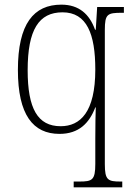

<svg xmlns="http://www.w3.org/2000/svg" viewBox="-20 -566 573 826"><path d="M297 240H506V215H499C444 215 431 209 431 140V-437C431 -506 442 -511 505 -511H513V-536H398L392 -438H389C365 -505 320 -546 244 -546C125 -546 57 -464 57 -265C57 -72 122 10 236 10C319 10 364 -36 390 -104H392C391 -83 390 -22 390 31V139C390 209 377 215 321 215H297ZM241 -23C142 -23 99 -99 99 -264C99 -438 147 -513 249 -513C354 -513 390 -419 390 -267C390 -83 325 -23 241 -23Z"/></svg>

Font: Noto Serif Sinhala SemiCondensed ExtraLight
Style: Regular
Weight: 200
Width: 4
Designer: Jelle Bosma - Monotype Design Team
Foundry: Monotype Imaging Inc.
Version: Version 2.007